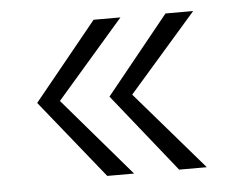

<svg xmlns="http://www.w3.org/2000/svg" viewBox="-37 -476 574 463"><g transform="rotate(-5 250.0 -244.0)"><path d="M270 -55H205L52 -245L205 -433H270L107 -245ZM446 -55H379L227 -245L379 -433H446L282 -245Z"/></g></svg>

Font: Kaisei Opti
Style: Regular
Weight: 400
Designer: Font-Kai, 金井和夫
Foundry: KAZUO KANAI
Version: Version 5.003